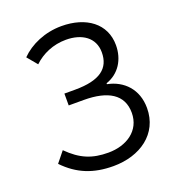

<svg xmlns="http://www.w3.org/2000/svg" viewBox="-137 -853 889 974"><g transform="rotate(-20 308.0 -366.0)"><path d="M310 13C454 13 570 -67 570 -206C570 -308 506 -372 420 -389V-394C491 -418 531 -482 531 -560C531 -676 437 -745 303 -745C214 -745 133 -709 82 -657L127 -603C171 -645 232 -672 301 -672C387 -672 451 -630 451 -550C451 -464 394 -418 259 -418H201V-354H282C412 -354 489 -309 489 -210C489 -113 407 -60 309 -60C222 -60 162 -84 95 -151L49 -94C121 -19 203 13 310 13Z"/></g></svg>

Font: ChiuKong Gothic MN Normal
Style: Regular
Weight: 350
Designer: Ryoko NISHIZUKA 西塚涼子 (kana, bopomofo & ideographs); Paul D. Hunt (Latin, Greek & Cyrillic); Sandoll Communications 산돌커뮤니
Foundry: Adobe
Version: Version 1.300